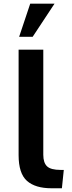

<svg xmlns="http://www.w3.org/2000/svg" viewBox="-20 -1007 386 1033"><path d="M80.1 -172.4V-739.7H212.9V-174.3Q212.9 -131.3 233.2 -112.1Q253.4 -92.8 306.6 -92.8H323.2L313 5.9H257.3Q169.9 5.9 125 -33.9Q80.1 -73.7 80.1 -172.4ZM142.6 -987.3H273.4L155.8 -809.1H83Z"/></svg>

Font: Monda
Style: Bold
Weight: 700
Designer: Vernon Adams
Foundry: Vernon Adams
Version: Version 2.100; ttfautohint (v1.8.3)